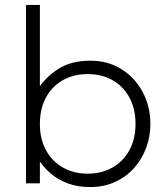

<svg xmlns="http://www.w3.org/2000/svg" viewBox="-20 -740 667 775"><path d="M344 15Q293 15 253 0Q213 -15 183 -41.2Q153 -67.5 132 -101L141 -113V0H85V-720H141V-367L132 -379Q163.5 -428.5 215.5 -461.8Q267.5 -495 344 -495Q416.5 -495 471.2 -460.2Q526 -425.5 556.5 -367.5Q587 -309.5 587 -240Q587 -188 569.5 -141.8Q552 -95.5 519.8 -60.2Q487.5 -25 443 -5Q398.5 15 344 15ZM334 -39Q390.5 -39 434 -63.8Q477.5 -88.5 502.2 -133.5Q527 -178.5 527 -240Q527 -301.5 502.2 -346.8Q477.5 -392 434 -416.5Q390.5 -441 334 -441Q277.5 -441 234 -416.5Q190.5 -392 165.8 -346.8Q141 -301.5 141 -240Q141 -178.5 165.8 -133.5Q190.5 -88.5 234 -63.8Q277.5 -39 334 -39Z"/></svg>

Font: Geologica Cursive Thin
Style: Regular
Weight: 250
Designer: Sindre Bremnes, Frode Helland
Foundry: Monokrom Skriftforlag AS
Version: Version 1.010;gftools[0.9.28]